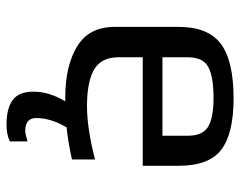

<svg xmlns="http://www.w3.org/2000/svg" viewBox="-92 -442 720 575"><g transform="rotate(90 267.5 -154.0)"><path d="M353 186Q304 186 279 167.5Q254 149 254 106Q254 58 283 10H270Q177 10 118.5 -25.5Q60 -61 60 -138V-329Q60 -418 111 -456Q162 -494 274 -494Q379 -494 427.5 -457.5Q476 -421 476 -329V-222H151V-149Q151 -98 187.5 -76.5Q224 -55 298 -55Q363 -55 457 -79V-10Q403 2 361 6Q333 53 333 97Q333 130 372 130Q380 130 403 123V176Q382 186 353 186ZM386 -281V-357Q386 -401 359.5 -417.5Q333 -434 272 -434Q210 -434 180.5 -418.5Q151 -403 151 -357V-281Z"/></g></svg>

Font: Play
Style: Regular
Weight: 400
Designer: Jonas Hecksher
Foundry: Jonas Hecksher, Playtypeª, e-types AS
Version: Version 1.002